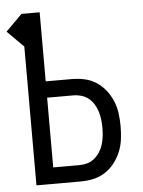

<svg xmlns="http://www.w3.org/2000/svg" viewBox="-59 -777 611 820"><g transform="rotate(-5 247.0 -367.5)"><path d="M64 0V-595L-6 -665L64 -735H142V-439H254Q282 -439 309 -433Q336 -427 359 -412Q382 -397 399 -375Q416 -353 426.5 -327.5Q437 -302 440.5 -274.5Q444 -247 444 -220Q444 -192 440.5 -164.5Q437 -137 426.5 -111.5Q416 -86 399 -64Q382 -42 359 -27Q336 -12 309 -6Q282 0 254 0ZM142 -70H254Q272 -70 289 -75Q306 -80 319.5 -91.5Q333 -103 342.5 -118Q352 -133 357 -150Q362 -167 364 -184.5Q366 -202 366 -220Q366 -237 364 -254.5Q362 -272 357 -289Q352 -306 342.5 -321.5Q333 -337 319.5 -348Q306 -359 289 -364Q272 -369 254 -369H142Z"/></g></svg>

Font: Iosevka Algr
Style: Regular
Weight: 400
Monospace: yes
Designer: Belleve Invis
Foundry: Belleve Invis
Version: Version 26.0.2; ttfautohint (v1.8.3)